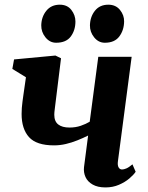

<svg xmlns="http://www.w3.org/2000/svg" viewBox="-20 -810 646 840"><path d="M247 -555 220.5 -340.5Q220 -335 219.2 -329.5Q218.5 -324 218 -318.8Q217.5 -313.5 217.5 -308Q217.5 -279 234.8 -265.5Q252 -252 284 -252Q311 -252 333.5 -259.8Q356 -267.5 372.5 -277.5L410 -561.5H556L496 -105Q493.5 -87 498.8 -77.8Q504 -68.5 514 -68.5Q521.5 -68.5 532.5 -73Q543.5 -77.5 559.5 -91L573.5 -58.5Q565 -45.5 546 -29.2Q527 -13 500.2 -1.5Q473.5 10 441.5 10Q407.5 10 385.5 -2.5Q363.5 -15 354.2 -35.2Q345 -55.5 347.5 -78.5L365.5 -217Q342.5 -205.5 318 -195.8Q293.5 -186 268 -180Q242.5 -174 216.5 -174Q139.5 -174 107 -210Q74.5 -246 74.5 -311.5Q74.5 -324.5 75.5 -338.2Q76.5 -352 78.5 -366.5Q80.5 -381 82.5 -395.5L93.5 -472L34 -508.5L41.5 -550L222.5 -567ZM225.5 -623Q198 -623 179 -646.5Q160 -670 160.5 -699.5Q161.5 -737 183 -763.2Q204.5 -789.5 241.5 -789.5Q274.5 -789.5 292.2 -766.5Q310 -743.5 310 -716Q310 -678 289.8 -650.5Q269.5 -623 225.5 -623ZM438.5 -623Q411 -623 392 -646.5Q373 -670 373.5 -699.5Q374.5 -737 395.5 -763.2Q416.5 -789.5 454 -789.5Q486.5 -789.5 505 -766.5Q523.5 -743.5 523 -716Q522.5 -678 502 -650.5Q481.5 -623 438.5 -623Z"/></svg>

Font: Merriweather 20pt ExtraBold
Style: Italic
Weight: 800
Italic angle: -7.8°
Version: Version 2.101